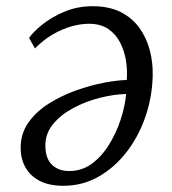

<svg xmlns="http://www.w3.org/2000/svg" viewBox="-20 -585 554 618"><path d="M73.5 -463Q87.5 -483 117.2 -506.8Q147 -530.5 188.5 -547.8Q230 -565 278 -565Q331.5 -565 368.8 -546Q406 -527 429 -494.8Q452 -462.5 462.2 -423Q472.5 -383.5 471.5 -342Q470 -272.5 447.8 -208.5Q425.5 -144.5 386.8 -94.8Q348 -45 296.5 -16Q245 13 184.5 13Q137.5 13 107 -3.2Q76.5 -19.5 61.5 -47Q46.5 -74.5 46.5 -109Q46.5 -155.5 71.8 -191Q97 -226.5 137.8 -252Q178.5 -277.5 225 -294Q271.5 -310.5 315 -318.8Q358.5 -327 388 -327.5Q390.5 -356.5 385.8 -388Q381 -419.5 367.2 -447Q353.5 -474.5 328.8 -491.5Q304 -508.5 266.5 -508.5Q239.5 -508.5 209.5 -500Q179.5 -491.5 149.5 -474Q119.5 -456.5 92.5 -429ZM203 -34.5Q243.5 -34.5 275.8 -58.2Q308 -82 331.2 -119.8Q354.5 -157.5 368.5 -200.5Q382.5 -243.5 386 -282.5Q346 -281.5 300.8 -270Q255.5 -258.5 215.8 -237.2Q176 -216 151 -185.8Q126 -155.5 126 -116.5Q126 -75.5 147 -55Q168 -34.5 203 -34.5Z"/></svg>

Font: Merriweather Light
Style: Italic
Weight: 300
Italic angle: -7.8°
Designer: Eben Sorkin
Foundry: Eben Sorkin
Version: Version 2.101